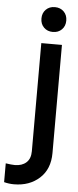

<svg xmlns="http://www.w3.org/2000/svg" viewBox="-142 -784 424 1047"><g transform="rotate(5 70.0 -260.0)"><path d="M-78 224V121Q-46 126 -28 126Q11 126 34.5 105Q58 84 58 43V-549H171V43Q171 131 116 181Q61 231 -24 231Q-51 231 -78 224ZM115 -751Q145 -751 164 -732Q183 -713 183 -683Q183 -653 164 -634Q145 -615 115 -615Q85 -615 66 -634Q47 -653 47 -683Q47 -713 66 -732Q85 -751 115 -751Z"/></g></svg>

Font: BLUETTI 2.0 Medium
Style: Italic
Weight: 500
Designer: Stijn de Vries
Foundry: tokotype
Version: Version 2.005;October 31, 2023;FontCreator 14.0.0.2814 64-bi